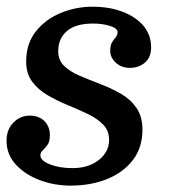

<svg xmlns="http://www.w3.org/2000/svg" viewBox="-30 -554 525 587"><path d="M303.5 -126.5Q303.5 -154.5 285.2 -173.2Q267 -192 238 -205.8Q209 -219.5 176.8 -232.8Q144.5 -246 115.8 -262.8Q87 -279.5 68.5 -304.2Q50 -329 50 -365.5Q50 -421 79.8 -458.2Q109.5 -495.5 156 -514.5Q202.5 -533.5 252.5 -533.5Q304.5 -533.5 345 -518Q385.5 -502.5 408.8 -474.8Q432 -447 432 -409.5Q432 -378.5 413 -362.5Q394 -346.5 367 -346.5Q341.5 -346.5 324.2 -362.2Q307 -378 307 -398.5Q307 -415.5 312.5 -424.5Q318 -433.5 323.8 -440.2Q329.5 -447 329.5 -456Q329.5 -467.5 306.2 -474.8Q283 -482 254.5 -482Q201.5 -482 174.8 -459.2Q148 -436.5 148 -397.5Q148 -369.5 166.5 -352Q185 -334.5 214.5 -322Q244 -309.5 276.8 -297Q309.5 -284.5 339 -267.8Q368.5 -251 387 -224.5Q405.5 -198 405.5 -157.5Q405.5 -103 376.5 -65Q347.5 -27 297.8 -6.8Q248 13.5 185.5 13.5Q136.5 13.5 91.8 -3.2Q47 -20 18.5 -50.8Q-10 -81.5 -10 -124Q-10 -157.5 10.8 -179Q31.5 -200.5 61 -200.5Q89 -200.5 105.8 -183.8Q122.5 -167 122.5 -141Q122.5 -121 115.2 -111Q108 -101 100.8 -94.5Q93.5 -88 93.5 -79Q93.5 -63 122.8 -51.5Q152 -40 191.5 -40Q240.5 -40 272 -64.8Q303.5 -89.5 303.5 -126.5Z"/></svg>

Font: Besley* Medium
Style: Italic
Weight: 500
Italic angle: -13°
Designer: Owen Earl
Foundry: indestructible type*
Version: Version 3.000; ttfautohint (v1.8.3)